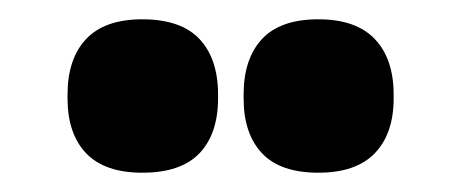

<svg xmlns="http://www.w3.org/2000/svg" viewBox="-20 -710 478 199"><path d="M127.5 -531Q88.5 -531 69.2 -551.2Q50 -571.5 50 -608V-612Q50 -649 69.2 -669.5Q88.5 -690 127.5 -690Q167.5 -690 186.8 -669.5Q206 -649 206 -612V-608Q206 -571.5 186.8 -551.2Q167.5 -531 127.5 -531ZM310 -531Q270.5 -531 251.5 -551.2Q232.5 -571.5 232.5 -608V-612Q232.5 -649 251.5 -669.5Q270.5 -690 310 -690Q349 -690 368.5 -669.5Q388 -649 388 -612V-608Q388 -571.5 368.5 -551.2Q349 -531 310 -531Z"/></svg>

Font: Anek Telugu ExtraBold
Style: Regular
Weight: 800
Designer: Omkar Bhoir (Telugu), Yesha Goshar (Latin)
Foundry: Ek Type
Version: Version 1.003